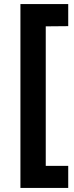

<svg xmlns="http://www.w3.org/2000/svg" viewBox="-20 -720 364 940"><path d="M80 -700H314V-592L204 -591V92H314V200H80Z"/></svg>

Font: Fivo Sans Modern
Style: Regular
Weight: 700
Designer: Alexander Slobzheninov
Foundry: Alexander Slobzheninov
Version: 1.0